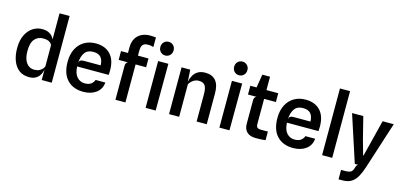

<svg xmlns="http://www.w3.org/2000/svg" viewBox="-81 -1374 4543 2164"><g transform="rotate(15 2190.0 -292.0)"><path d="M256.5 6Q185.5 6 138.2 -30.2Q91 -66.5 67 -130.2Q43 -194 43 -276Q43 -368 74.2 -430.5Q105.5 -493 155 -524.5Q204.5 -556 260.5 -556Q305.5 -556 334.5 -543Q363.5 -530 379.8 -511Q396 -492 403.5 -474V-778H521V0H404V-124.5L403.5 -123Q401 -107 393.5 -85.2Q386 -63.5 369.8 -42.5Q353.5 -21.5 326 -7.8Q298.5 6 256.5 6ZM163.5 -273.5Q163.5 -186 198.2 -138Q233 -90 289 -90Q326.5 -90 350.8 -102.5Q375 -115 387.5 -131Q400 -147 403.5 -158L404 -156.5L403.5 -406.5V-406Q397 -425 373 -441Q349 -457 298 -457Q239.5 -457 201.5 -414Q163.5 -371 163.5 -273.5Z M889 7.5Q770 7.5 701.2 -64.8Q632.5 -137 632.5 -274.5Q632.5 -363.5 665.2 -426.5Q698 -489.5 755.5 -523Q813 -556.5 887.5 -556.5Q997.5 -556.5 1059 -491.2Q1120.5 -426 1120.5 -302.5Q1120.5 -286.5 1119.5 -276.2Q1118.5 -266 1118 -251H750Q754 -167.5 790.8 -128.2Q827.5 -89 880.5 -89Q930 -89 956.2 -110.2Q982.5 -131.5 990 -158H1104Q1097 -79 1037.8 -35.8Q978.5 7.5 889 7.5ZM804 -331.5H1003Q1001.5 -391 974 -424Q946.5 -457 883.5 -457Q818 -457 786 -413Q754 -369 750 -292.5Q754 -315 767.2 -323.2Q780.5 -331.5 804 -331.5Z M1264 0V-395.5Q1264 -412.5 1271 -425.8Q1278 -439 1290.5 -443.5H1183V-546H1264V-610.5Q1264 -674.5 1289.5 -716.8Q1315 -759 1357.8 -779.8Q1400.5 -800.5 1452 -800.5Q1477.5 -800.5 1494 -799Q1510.5 -797.5 1523.5 -796L1523 -684.5Q1512 -688.5 1496.5 -691.5Q1481 -694.5 1457.5 -694.5Q1418.5 -694.5 1399.5 -674.2Q1380.5 -654 1380.5 -595.5V-546H1503.5V-443.5H1380.5V0ZM1676.5 -627Q1644 -627 1621.5 -649.2Q1599 -671.5 1599 -707Q1599 -742 1621.5 -764.2Q1644 -786.5 1676.5 -786.5Q1708.5 -786.5 1731 -764.2Q1753.5 -742 1753.5 -707Q1753.5 -671.5 1730.8 -649.2Q1708 -627 1676.5 -627ZM1616 0V-546H1735.5L1733.5 0Z M1889.5 0V-546H1990.5L1999.5 -407.5Q2007.5 -447.5 2026.2 -481.5Q2045 -515.5 2079 -536.2Q2113 -557 2167 -557Q2244.5 -557 2287 -508.8Q2329.5 -460.5 2329.5 -361.5V0H2211.5V-320.5Q2211.5 -391 2190 -420.5Q2168.5 -450 2118 -450Q2080.5 -450 2050.5 -428.2Q2020.5 -406.5 2007.5 -379V0Z M2537.5 -627Q2505 -627 2482.5 -649.2Q2460 -671.5 2460 -707Q2460 -742 2482.5 -764.2Q2505 -786.5 2537.5 -786.5Q2569.5 -786.5 2592 -764.2Q2614.5 -742 2614.5 -707Q2614.5 -671.5 2591.8 -649.2Q2569 -627 2537.5 -627ZM2477 0V-546H2596.5L2594.5 0Z M2901 8Q2836 8 2799.8 -25.2Q2763.5 -58.5 2763.5 -120.5V-397Q2763.5 -413 2770.5 -426Q2777.5 -439 2791 -443.5H2692V-546H2764.5L2790 -702H2880V-546H3017.5V-443.5H2880V-150Q2880 -121 2892.5 -109.5Q2905 -98 2940.5 -98Q2963 -98 2982 -98.2Q3001 -98.5 3016.5 -99V1.5Q2990.5 6 2959.5 7Q2928.5 8 2901 8Z M3337 7.5Q3218 7.5 3149.2 -64.8Q3080.5 -137 3080.5 -274.5Q3080.5 -363.5 3113.2 -426.5Q3146 -489.5 3203.5 -523Q3261 -556.5 3335.5 -556.5Q3445.5 -556.5 3507 -491.2Q3568.5 -426 3568.5 -302.5Q3568.5 -286.5 3567.5 -276.2Q3566.5 -266 3566 -251H3198Q3202 -167.5 3238.8 -128.2Q3275.5 -89 3328.5 -89Q3378 -89 3404.2 -110.2Q3430.5 -131.5 3438 -158H3552Q3545 -79 3485.8 -35.8Q3426.5 7.5 3337 7.5ZM3252 -331.5H3451Q3449.5 -391 3422 -424Q3394.5 -457 3331.5 -457Q3266 -457 3234 -413Q3202 -369 3198 -292.5Q3202 -315 3215.2 -323.2Q3228.5 -331.5 3252 -331.5Z M3675.5 0V-778H3793.5V0Z M3925 215.5V105.5H3968Q4022 105.5 4041.2 90.8Q4060.5 76 4067.5 48Q4073.5 26 4080 15.2Q4086.5 4.5 4096 0H4057L3879 -545.5H4010L4072.5 -296.5L4123 -116H4127.5L4173 -296L4235.5 -545.5H4365.5L4190 0Q4168.5 66.5 4142.2 114.8Q4116 163 4075 189.2Q4034 215.5 3968 215.5Z"/></g></svg>

Font: Spline Sans Medium
Style: Regular
Weight: 500
Designer: Eben Sorkin, Mirko Velimirovic
Foundry: Sorkin Type
Version: Version 1.000; ttfautohint (v1.8.3)